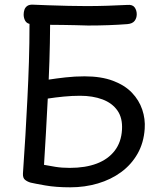

<svg xmlns="http://www.w3.org/2000/svg" viewBox="-20 -795 692 820"><path d="M280 5Q219 5 173.5 -3Q128 -11 111 -15Q97 -19 87 -27Q77 -35 78 -54Q84 -137 88.5 -216Q93 -295 97 -373Q101 -451 103.5 -530.5Q106 -610 106 -693Q93 -696 87 -707.5Q81 -719 81 -733Q81 -744 84.5 -754Q88 -764 97 -770Q106 -776 122 -775Q145 -774 186 -772.5Q227 -771 272 -770Q317 -769 350 -769Q395 -769 439.5 -770.5Q484 -772 524 -774Q546 -776 555 -763.5Q564 -751 564 -734Q564 -718 555 -706Q546 -694 524 -692Q485 -689 442.5 -687.5Q400 -686 356 -686Q329 -687 302 -687.5Q275 -688 248 -688.5Q221 -689 194 -689Q194 -650 193 -611Q192 -572 191 -533Q190 -494 188 -455Q220 -460 260 -464.5Q300 -469 341 -469Q412 -469 462.5 -450Q513 -431 543.5 -399Q574 -367 587.5 -327Q601 -287 598 -245Q594 -185 567.5 -138.5Q541 -92 497.5 -60Q454 -28 398 -11.5Q342 5 280 5ZM168 -91Q189 -87 216.5 -82.5Q244 -78 278 -78Q345 -78 393.5 -96.5Q442 -115 470 -151.5Q498 -188 501 -241Q504 -291 481.5 -323Q459 -355 417.5 -370.5Q376 -386 322 -386Q288 -386 252 -382.5Q216 -379 184 -374Q180 -296 176 -224.5Q172 -153 168 -91Z"/></svg>

Font: Playpen Sans
Style: Regular
Weight: 400
Designer: Laura Meseguer, Veronika Burian, José Scaglione, Kostas Bartsokas, Vera Evstafieva, Tom Grace, Yorlmar Campos
Foundry: TypeTogether
Version: Version 2.000